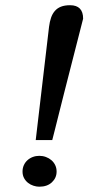

<svg xmlns="http://www.w3.org/2000/svg" viewBox="-20 -703 378 732"><path d="M195.8 -48.8Q195.8 -24.9 178 -8.1Q160.2 8.8 129.9 8.8Q119.1 8.8 107.7 5.1Q96.2 1.5 86.9 -5.9Q77.6 -13.2 71.8 -23.9Q65.9 -34.7 65.9 -48.8Q65.9 -62 70.8 -73Q75.7 -84 84.5 -92Q93.3 -100.1 105 -104.5Q116.7 -108.9 129.9 -108.9Q143.1 -108.9 155 -104.5Q167 -100.1 176 -92.3Q185.1 -84.5 190.4 -73.5Q195.8 -62.5 195.8 -48.8ZM296.9 -631.8Q268.6 -521.5 244.6 -427.2Q234.4 -387.2 224.1 -346.9Q213.9 -306.6 205.1 -271.5Q196.3 -236.3 189.5 -209.2Q182.6 -182.1 179.2 -168.9H116.2L167 -601.1Q169.4 -620.1 174.6 -635.3Q179.7 -650.4 189 -661.1Q198.2 -671.9 212.4 -677.5Q226.6 -683.1 247.1 -683.1Q296.9 -683.1 296.9 -631.8Z"/></svg>

Font: Charis SIL
Style: Italic
Weight: 400
Italic angle: -11°
Foundry: SIL International
Version: Version 4.112